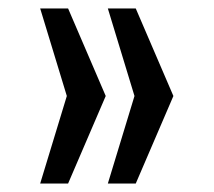

<svg xmlns="http://www.w3.org/2000/svg" viewBox="-20 -526 505 454"><path d="M235 -92 298 -299 235 -506H301L390 -299L301 -92ZM75 -92 138 -299 75 -506H141L230 -299L141 -92Z"/></svg>

Font: Share
Style: Regular
Weight: 400
Designer: Ralph du Carrois
Version: Version 1.001